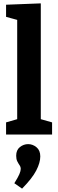

<svg xmlns="http://www.w3.org/2000/svg" viewBox="-20 -798 345 1139"><path d="M289 -72V0H16V-72L82 -91V-680L16 -698V-770L222 -778V-91ZM111 321 65 289Q87 254 95 235Q103 216 103 204Q103 192 96 182Q89 172 82.5 159Q76 146 76 126Q76 92 98 74.5Q120 57 147 57Q174 57 196.5 75.5Q219 94 219 130Q219 167 195 213.5Q171 260 111 321Z"/></svg>

Font: Bitter
Style: Bold
Weight: 700
Designer: Sol Matas, and Bitter project Authors
Foundry: Sol Matas
Version: Version 2.001